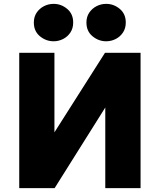

<svg xmlns="http://www.w3.org/2000/svg" viewBox="-20 -973 826 993"><path d="M79.5 0V-700H261.5V-288.5L523 -700H707V0H524.5V-417L262.5 0ZM257.5 -759.5Q218 -759.5 186.5 -785.5Q155 -811.5 155 -856.5Q155 -886 169.5 -907.5Q184 -929 207.2 -941Q230.5 -953 257.5 -953Q296.5 -953 327.5 -927Q358.5 -901 358.5 -856.5Q358.5 -826.5 344 -804.8Q329.5 -783 306.2 -771.2Q283 -759.5 257.5 -759.5ZM529 -759.5Q490 -759.5 458.5 -785.5Q427 -811.5 427 -856.5Q427 -886 441.5 -907.5Q456 -929 479.2 -941Q502.5 -953 529 -953Q568.5 -953 599.5 -927Q630.5 -901 630.5 -856.5Q630.5 -826.5 616 -804.8Q601.5 -783 578.2 -771.2Q555 -759.5 529 -759.5Z"/></svg>

Font: Geologica Roman ExtraBold
Style: Regular
Weight: 800
Designer: Sindre Bremnes, Frode Helland
Foundry: Monokrom Skriftforlag AS
Version: Version 1.010;gftools[0.9.28]